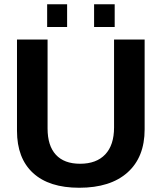

<svg xmlns="http://www.w3.org/2000/svg" viewBox="-20 -874 762 904"><path d="M353 10Q211 10 135.5 -59.5Q60 -129 60 -258V-688H204V-269Q204 -188 243 -145.5Q282 -103 357 -103Q434 -103 475.5 -147Q517 -191 517 -274V-688H661V-265Q661 -134 580.5 -62Q500 10 353 10ZM520 -747H423V-854H520ZM296 -747H202V-854H296Z"/></svg>

Font: Libra Sans
Style: Bold
Weight: 700
Foundry: Context Ltd
Version: Version 1.000